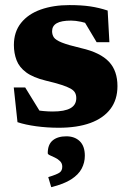

<svg xmlns="http://www.w3.org/2000/svg" viewBox="-20 -500 521 774"><path d="M260 -479.5Q309 -479.5 344 -474.2Q379 -469 414 -457.5L421 -330H369.5L298.5 -449L352.5 -398Q330 -407.5 307 -412.2Q284 -417 266.5 -417Q227 -417 208.5 -406.2Q190 -395.5 190 -374Q190 -360 197.2 -349.2Q204.5 -338.5 229.2 -328.5Q254 -318.5 307 -306Q346.5 -297 374.2 -283.2Q402 -269.5 419.5 -250.8Q437 -232 445.2 -207.5Q453.5 -183 453.5 -153Q453.5 -98 425.2 -60.8Q397 -23.5 344.2 -4.2Q291.5 15 217 15Q170 15 126 9Q82 3 50.5 -7.5L35.5 -147.5H81.5L163 -15L84 -65Q100 -60 118.8 -57Q137.5 -54 156.5 -52.2Q175.5 -50.5 192.5 -50.5Q240.5 -50.5 264 -63.8Q287.5 -77 287.5 -104.5Q287.5 -117 282.5 -126.2Q277.5 -135.5 264.2 -143Q251 -150.5 226.8 -158.2Q202.5 -166 164.5 -175Q113.5 -187.5 85.5 -208.2Q57.5 -229 46.8 -257.2Q36 -285.5 36 -318.5Q36 -371.5 64.8 -407.5Q93.5 -443.5 144.2 -461.5Q195 -479.5 260 -479.5ZM174.5 214Q210.5 203 220.8 195.2Q231 187.5 231 172Q231 158.5 222.2 149.8Q213.5 141 201.8 135.5Q190 130 181.2 126Q172.5 122 172.5 117.5Q172.5 82.5 192.5 66Q212.5 49.5 247.5 49.5Q281 49.5 301.5 69.2Q322 89 322 128Q322 155.5 309.2 179.8Q296.5 204 267 223Q237.5 242 186.5 254.5Z"/></svg>

Font: Newsreader ExtraBold
Style: Regular
Weight: 800
Designer: Hugues Gentile
Foundry: Production Type
Version: Version 1.003